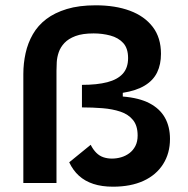

<svg xmlns="http://www.w3.org/2000/svg" viewBox="-20 -690 709 724"><path d="M406 14Q364 14 332 3.5Q300 -7 277.5 -27.5Q255 -48 241 -78L322 -144Q331 -126 343 -114Q355 -102 370 -97Q385 -92 402 -92Q420 -92 437 -97Q454 -102 468 -112.5Q482 -123 490.5 -139.5Q499 -156 499 -179Q499 -216 481.5 -237.5Q464 -259 434 -269Q404 -279 366.5 -282Q329 -285 289 -285V-370Q346 -370 384.5 -380Q423 -390 443 -412Q463 -434 463 -471Q463 -508 444.5 -528Q426 -548 396 -556Q366 -564 333 -564Q291 -564 264.5 -554Q238 -544 223 -528Q208 -512 201.5 -493Q195 -474 194 -455.5Q193 -437 193 -423V0H68V-411Q68 -451 76.5 -489.5Q85 -528 104 -561Q123 -594 154.5 -618Q186 -642 232 -656Q278 -670 341 -670Q415 -670 470 -649.5Q525 -629 556 -588.5Q587 -548 587 -487Q587 -447 572.5 -417Q558 -387 526 -367.5Q494 -348 443 -340V-326Q505 -321 544 -300.5Q583 -280 602 -246Q621 -212 621 -166Q621 -112 595 -71Q569 -30 521 -8Q473 14 406 14Z"/></svg>

Font: Bricolage Grotesque SemiBold
Style: Regular
Weight: 600
Designer: Mathieu Triay
Foundry: Atelier Triay
Version: Version 1.000;gftools[0.9.30]